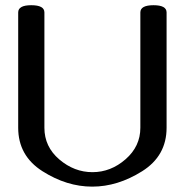

<svg xmlns="http://www.w3.org/2000/svg" viewBox="-20 -694 699 726"><path d="M328.6 11.7Q232.4 11.7 140.6 -46.6Q48.8 -105 48.8 -210.9V-647Q48.8 -674.3 98.1 -674.3Q147.9 -674.3 147.9 -647V-210.9Q147.9 -139.2 204.3 -91.1Q260.7 -43 329.6 -43Q398.9 -43 454.8 -91.8Q510.7 -140.6 510.7 -210.9V-647Q510.7 -674.3 560.5 -674.3Q609.9 -674.3 609.9 -647V-210.9Q609.9 -104.5 517.3 -46.4Q424.8 11.7 328.6 11.7Z"/></svg>

Font: Gayathri
Style: Bold
Weight: 700
Designer: Binoy Dominic <binoy.domenic@gmail.com>
Foundry: SMC
Version: Version 1.000